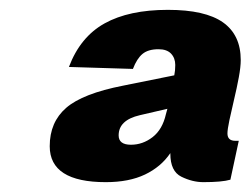

<svg xmlns="http://www.w3.org/2000/svg" viewBox="-20 -746 509 390"><path d="M195 -376Q81 -376 81 -449Q81 -498 114.5 -527Q148 -556 230 -572L334 -593Q335 -598 335.5 -603Q336 -608 336 -614Q336 -628 327.5 -637Q319 -646 302 -646Q281 -646 269.5 -636.5Q258 -627 250 -606L120 -610Q143 -671 192.5 -698.5Q242 -726 321 -726Q397 -726 433 -700.5Q469 -675 469 -624Q469 -610 465 -588.5Q461 -567 455.5 -544Q450 -521 446 -502Q442 -483 442 -475Q442 -460 458 -460H465L448 -381Q431 -376 393 -376Q371 -376 348.5 -387Q326 -398 326 -434V-435Q307 -407 274.5 -391.5Q242 -376 195 -376ZM246 -452Q270 -452 290 -467.5Q310 -483 317 -514L320 -525L264 -512Q221 -502 221 -471Q221 -452 246 -452Z"/></svg>

Font: Geist Black
Style: Italic
Weight: 900
Italic angle: -12°
Designer: Basement.studio, Andrés Briganti, Mateo Zaragoza
Foundry: Basement.studio, Vercel, Andrés Briganti, Guido Ferreyra, Mateo Zaragoza
Version: Version 1.500; ttfautohint (v1.8.4.7-5d5b)